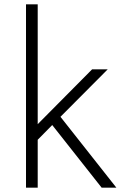

<svg xmlns="http://www.w3.org/2000/svg" viewBox="-20 -866 587 886"><path d="M221 -289 154 -221V0H100V-846H154V-293L405 -546H477L259 -327L517 0H449Z"/></svg>

Font: Biryani ExtraLight
Style: Regular
Weight: 275
Designer: Dan Reynolds and Mathieu Reguer
Foundry: Dan Reynolds and Mathieu Reguer
Version: Version 1.004; ttfautohint (v1.1) -l 5 -r 5 -G 72 -x 0 -D la